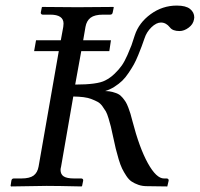

<svg xmlns="http://www.w3.org/2000/svg" viewBox="-20 -671 720 692"><path d="M583 1 509.8 0Q492.7 0 478.8 -4.9Q464.8 -9.8 454.6 -16.6Q444.3 -23.4 435.3 -37.1Q426.3 -50.8 420.2 -63.2Q414.1 -75.7 407.7 -96.9Q401.4 -118.2 397.2 -135.3Q393.1 -152.3 387.2 -180.2Q382.3 -203.6 379.4 -215.3Q376.5 -227.1 371.3 -244.1Q366.2 -261.2 361.6 -269.3Q356.9 -277.3 349.1 -288.1Q341.3 -298.8 332.3 -303.7Q323.2 -308.6 310.3 -313.7Q297.4 -318.8 281.2 -320.8Q265.1 -322.8 244.1 -323.2L200.2 -70.8Q198.2 -63 198.2 -59.1Q198.2 -42.5 209.7 -35.2Q221.2 -27.8 247.1 -27.8H272.9Q276.4 -27.8 278.3 -25.6Q280.3 -23.4 279.8 -20L275.9 -1L273.9 1Q188 -1 147.9 -1L20 1L18.1 -1L21 -20Q22.5 -27.8 29.8 -27.8H57.1Q86.9 -27.8 101.1 -38.3Q115.2 -48.8 119.1 -70.8L191.9 -486.8H103L109.9 -525.9H199.2L208 -574.2Q208 -576.2 208.5 -580.1Q209 -584 209 -585.9Q209 -618.2 161.1 -618.2H133.8Q130.9 -618.2 128.7 -620.4Q126.5 -622.6 127 -626L130.9 -645L132.8 -646Q219.7 -645 258.8 -645L388.2 -646L390.1 -645L386.2 -626Q384.8 -618.2 377 -618.2H351.1Q321.3 -618.2 306.6 -607.2Q292 -596.2 288.1 -574.2L279.8 -525.9H379.9L374 -486.8H272.9L251 -366.2Q331.1 -366.2 358.9 -380.9Q377.4 -390.1 393.3 -405.5Q409.2 -420.9 419.2 -435.3Q429.2 -449.7 439.2 -472.4Q449.2 -495.1 453.9 -507.8Q458.5 -520.5 465.8 -543.9Q480.5 -588.9 522.9 -619.9Q565.4 -650.9 617.2 -650.9Q649.9 -650.9 665 -638.7Q680.2 -626.5 680.2 -607.9Q680.2 -606.9 679.7 -604.7Q679.2 -602.5 679.2 -601.1Q676.3 -583.5 659.9 -571.3Q643.6 -559.1 627 -559.1Q602.5 -559.1 592.8 -571.8Q578.6 -589.8 560.1 -589.8Q543.5 -589.8 525.9 -572.8Q508.3 -555.7 501 -533.2Q494.1 -513.7 490.5 -503.7Q486.8 -493.7 478.3 -472.7Q469.7 -451.7 462.6 -439Q455.6 -426.3 443.8 -408.7Q432.1 -391.1 420.4 -379.9Q408.7 -368.7 392.6 -358.4Q376.5 -348.1 358.9 -342.8Q373.5 -342.8 385.3 -339.6Q397 -336.4 405.5 -332.3Q414.1 -328.1 421.4 -319.3Q428.7 -310.5 433.1 -303.5Q437.5 -296.4 442.6 -283Q447.8 -269.5 450.2 -261Q452.6 -252.4 457 -235.8Q482.4 -137.7 512.9 -82.8Q543.5 -27.8 570.8 -27.8H581.1Q584 -27.8 586.2 -25.6Q588.4 -23.4 587.9 -20Z"/></svg>

Font: Common Serif News
Style: Italic
Weight: 450
Italic angle: -12°
Designer: Philipp H. Poll, Khaled Hosny
Foundry: Stefan Peev, Context Ltd.
Version: Version 1.026